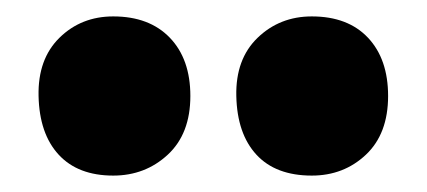

<svg xmlns="http://www.w3.org/2000/svg" viewBox="-20 -818 520 234"><path d="M360 -604Q316 -604 292.5 -629.5Q269 -655 268 -701Q267 -746 294 -772Q321 -798 360 -798Q404 -798 428.5 -772Q453 -746 453 -701Q453 -655 426 -629.5Q399 -604 360 -604ZM118 -604Q75 -604 51.5 -629.5Q28 -655 27 -701Q26 -746 52.5 -772Q79 -798 118 -798Q162 -798 187 -772Q212 -746 212 -701Q212 -655 184.5 -629.5Q157 -604 118 -604Z"/></svg>

Font: Bitter Thin Black
Style: Regular
Weight: 900
Version: Version 3.020